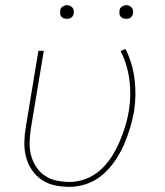

<svg xmlns="http://www.w3.org/2000/svg" viewBox="-20 -717 640 745"><path d="M250 8Q220 8 192 2Q164 -4 141.5 -19.5Q119 -35 103.5 -58Q88 -81 81 -108Q74 -135 74.5 -164.5Q75 -194 80 -223L129 -520H150L100 -220Q96 -194 95 -167.5Q94 -141 100 -116.5Q106 -92 119.5 -71Q133 -50 153 -36Q173 -22 198.5 -16.5Q224 -11 251 -11Q281 -11 312 -22.5Q343 -34 368.5 -56.5Q394 -79 412 -107Q430 -135 443 -165Q456 -195 465.5 -225.5Q475 -256 480 -287Q490 -348 482 -408Q474 -468 448 -519L467 -527Q494 -473 502 -410.5Q510 -348 500 -284Q494 -251 484 -218Q474 -185 460 -153.5Q446 -122 425.5 -92Q405 -62 377.5 -38.5Q350 -15 316.5 -3.5Q283 8 250 8ZM469 -644Q463 -644 457.5 -646Q452 -648 448 -652.5Q444 -657 443.5 -663.5Q443 -670 444 -676Q444 -681 446.5 -685Q449 -689 453 -691.5Q457 -694 461 -695.5Q465 -697 470 -697Q476 -697 481.5 -694.5Q487 -692 491 -687.5Q495 -683 496 -676.5Q497 -670 496 -664Q495 -659 492.5 -655Q490 -651 486.5 -648.5Q483 -646 478.5 -645Q474 -644 469 -644ZM239 -644Q233 -644 227.5 -646Q222 -648 218 -652.5Q214 -657 213.5 -663.5Q213 -670 214 -676Q214 -681 216.5 -685Q219 -689 223 -691.5Q227 -694 231 -695.5Q235 -697 240 -697Q246 -697 251.5 -694.5Q257 -692 261 -687.5Q265 -683 266 -676.5Q267 -670 266 -664Q265 -659 262.5 -655Q260 -651 256.5 -648.5Q253 -646 248.5 -645Q244 -644 239 -644Z"/></svg>

Font: Iosevka Aile Thin Oblique
Style: Regular
Weight: 100
Italic angle: -9°
Designer: Belleve Invis
Foundry: Belleve Invis
Version: Version 31.1.0; ttfautohint (v1.8.4)